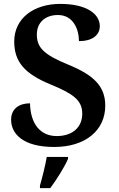

<svg xmlns="http://www.w3.org/2000/svg" viewBox="-20 -744 610 985"><path d="M258 10C417 10 520 -74 520 -202C520 -302 460 -359 331 -412C203 -464 169 -501 169 -567C169 -630 214 -667 277 -667C357 -667 385 -592 385 -533C454 -533 492 -564 492 -610C492 -672 425 -724 289 -724C153 -724 53 -650 53 -531C53 -428 105 -366 239 -311C353 -264 402 -231 402 -161C402 -92 353 -46 271 -46C185 -46 136 -111 134 -214C81 -214 37 -188 37 -130C37 -58 97 10 258 10ZM185 221H238C270 178 311 113 329 71V61H220C212 107 197 166 185 208Z"/></svg>

Font: Noto Serif Semi
Style: Regular
Weight: 600
Designer: Monotype Design Team
Foundry: Monotype Imaging Inc.
Version: Version 1.002